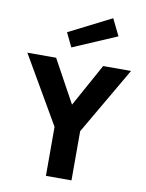

<svg xmlns="http://www.w3.org/2000/svg" viewBox="-99 -995 812 1065"><g transform="rotate(10 307.0 -463.0)"><path d="M442 -655H599L379 -277V0H235V-276L15 -655H177L309 -414ZM250 -726 212 -805 451 -926 497 -832Z"/></g></svg>

Font: Intel One Mono
Style: Bold
Weight: 700
Monospace: yes
Designer: Fred Shallcrass
Foundry: Frere-Jones Type LLC
Version: Version 1.400;hotconv 1.1.0;makeotfexe 2.6.0;FJTRelease1.4